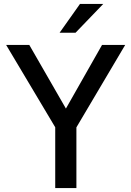

<svg xmlns="http://www.w3.org/2000/svg" viewBox="-20 -950 664 970"><path d="M612.5 -723 366 -306.5V0H259V-307L11 -723H128L313 -401.5L495.5 -723ZM384 -930H501.5L361.5 -784.5H281Z"/></svg>

Font: Public Sans Medium
Style: Regular
Weight: 500
Designer: The Public Sans Project Authors: Dan O. Williams and USWDS (Libre Franklin designed by Pablo Impallari and Rodrigo Fuenz
Version: Version 1.007